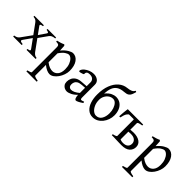

<svg xmlns="http://www.w3.org/2000/svg" viewBox="81 -1722 2938 2938"><g transform="rotate(45 1550.5 -253.0)"><path d="M486 -434Q446 -431 424.5 -419Q403 -407 391 -390L271 -221L244 -258L336 -391Q353 -414 341.5 -422.5Q330 -431 300 -434V-454H486ZM300 0V-21Q316 -22 329.5 -25.5Q343 -29 346.5 -38Q350 -47 336 -64L99 -390Q86 -407 70.5 -419Q55 -431 16 -434V-454H221V-434Q190 -431 178 -422Q166 -413 183 -391L418 -67Q430 -52 447 -38.5Q464 -25 496 -21V0ZM147 -64Q135 -47 141.5 -38Q148 -29 164 -25.5Q180 -22 195 -21V0H10V-21Q49 -27 66.5 -39.5Q84 -52 95 -67L220 -241L244 -202Z M672 -48V183Q672 190 690 198Q708 206 754 213V234H530V213Q563 205 581 198Q599 191 599 183V-348Q599 -372 594.5 -385Q590 -398 576 -403.5Q562 -409 530 -410V-430Q564 -438 591.5 -446.5Q619 -455 648 -469L664 -452L669 -355Q718 -414 765.5 -441.5Q813 -469 840 -469Q907 -469 950.5 -408.5Q994 -348 994 -240Q994 -198 978.5 -153Q963 -108 936.5 -70Q910 -32 876.5 -8.5Q843 15 808 15Q779 15 742.5 -2Q706 -19 672 -48ZM672 -298V-104Q715 -71 747.5 -60Q780 -49 807 -49Q858 -49 893 -89.5Q928 -130 928 -208Q928 -266 911 -310.5Q894 -355 866.5 -381.5Q839 -408 808 -408Q790 -408 752.5 -384.5Q715 -361 672 -298Z M1343 -80V-343Q1343 -376 1318.5 -399Q1294 -422 1246 -420Q1215 -420 1198.5 -406.5Q1182 -393 1185 -363Q1186 -357 1168.5 -350Q1151 -343 1131 -338.5Q1111 -334 1102 -336L1096 -354Q1108 -388 1138.5 -413Q1169 -438 1208.5 -453.5Q1248 -469 1289 -469Q1343 -469 1379.5 -441Q1416 -413 1416 -362V-87Q1416 -49 1435 -49Q1442 -49 1453 -52Q1464 -55 1483 -63L1490 -40Q1449 -12 1421.5 1.5Q1394 15 1381 15Q1364 15 1353.5 -11Q1343 -37 1343 -80ZM1077 -91Q1077 -130 1093 -164.5Q1109 -199 1145 -222.5Q1181 -246 1242 -250L1396 -262L1401 -227L1279 -219Q1229 -215 1203 -200Q1177 -185 1167 -162Q1157 -139 1157 -112Q1157 -86 1167 -72.5Q1177 -59 1189.5 -54Q1202 -49 1210 -49Q1240 -49 1274 -65Q1308 -81 1347 -115L1351 -79Q1305 -30 1260 -7.5Q1215 15 1181 15Q1158 15 1134 4Q1110 -7 1093.5 -30.5Q1077 -54 1077 -91Z M1810 -601Q1737 -596 1695 -567.5Q1653 -539 1634 -488.5Q1615 -438 1611 -367Q1659 -424 1702 -443Q1745 -462 1776 -462Q1837 -462 1878 -432Q1919 -402 1939.5 -352.5Q1960 -303 1960 -243Q1960 -194 1944 -148Q1928 -102 1898.5 -65Q1869 -28 1829.5 -6.5Q1790 15 1741 15Q1679 15 1635 -24Q1591 -63 1568.5 -130Q1546 -197 1546 -282Q1546 -400 1579.5 -486Q1613 -572 1670.5 -621.5Q1728 -671 1802 -678Q1848 -683 1871.5 -692.5Q1895 -702 1906.5 -714.5Q1918 -727 1925 -740Q1934 -736 1943 -730Q1932 -688 1920 -661Q1908 -634 1883.5 -619Q1859 -604 1810 -601ZM1767 -408Q1726 -408 1693.5 -384.5Q1661 -361 1642.5 -324Q1624 -287 1624 -245Q1624 -184 1645 -137.5Q1666 -91 1697.5 -65Q1729 -39 1761 -39Q1823 -39 1853.5 -89Q1884 -139 1884 -213Q1884 -265 1868.5 -309.5Q1853 -354 1827 -381Q1801 -408 1767 -408Z M2113 -410Q2099 -410 2079 -381Q2059 -352 2045 -284H2021Q2021 -295 2022.5 -319Q2024 -343 2026.5 -370.5Q2029 -398 2032 -421.5Q2035 -445 2037 -454H2280L2243 -410ZM2370 -434Q2321 -426 2303.5 -418.5Q2286 -411 2286 -401V-30Q2286 -25 2301.5 -21.5Q2317 -18 2345 -16V0H2145V-21Q2174 -26 2193.5 -35Q2213 -44 2213 -49V-401Q2213 -412 2192.5 -420.5Q2172 -429 2145 -434V-454H2370ZM2185 0 2286 -49Q2299 -43 2313.5 -39.5Q2328 -36 2347 -36Q2404 -36 2431 -61Q2458 -86 2458 -127Q2458 -167 2428 -193.5Q2398 -220 2340 -220Q2312 -220 2289.5 -217.5Q2267 -215 2251 -212L2247 -252Q2269 -257 2297 -260.5Q2325 -264 2355 -264Q2439 -264 2488.5 -230Q2538 -196 2538 -135Q2538 -76 2494.5 -35.5Q2451 5 2355 5Q2334 5 2302.5 4Q2271 3 2239.5 2Q2208 1 2185 0Z M2740 -48V183Q2740 190 2758 198Q2776 206 2822 213V234H2598V213Q2631 205 2649 198Q2667 191 2667 183V-348Q2667 -372 2662.5 -385Q2658 -398 2644 -403.5Q2630 -409 2598 -410V-430Q2632 -438 2659.5 -446.5Q2687 -455 2716 -469L2732 -452L2737 -355Q2786 -414 2833.5 -441.5Q2881 -469 2908 -469Q2975 -469 3018.5 -408.5Q3062 -348 3062 -240Q3062 -198 3046.5 -153Q3031 -108 3004.5 -70Q2978 -32 2944.5 -8.5Q2911 15 2876 15Q2847 15 2810.5 -2Q2774 -19 2740 -48ZM2740 -298V-104Q2783 -71 2815.5 -60Q2848 -49 2875 -49Q2926 -49 2961 -89.5Q2996 -130 2996 -208Q2996 -266 2979 -310.5Q2962 -355 2934.5 -381.5Q2907 -408 2876 -408Q2858 -408 2820.5 -384.5Q2783 -361 2740 -298Z"/></g></svg>

Font: ChillKai
Style: Regular
Weight: 400
Designer: ChillType
Foundry: 寒蝉字型
Version: Version 2.000